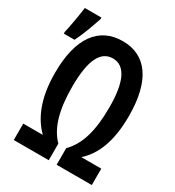

<svg xmlns="http://www.w3.org/2000/svg" viewBox="-219 -884 905 993"><g transform="rotate(30 233.0 -387.5)"><path d="M-34 -617V-606H30C55 -655 77 -718 93 -766V-775H-6C-9 -748 -26 -646 -34 -617ZM17 0H226V-99C166 -160 141 -256 141 -391C141 -546 177 -622 251 -622C326 -622 361 -541 361 -395C361 -251 334 -161 273 -99V0H483V-98H364C431 -158 471 -253 471 -405C471 -618 390 -725 251 -725C109 -725 28 -617 28 -408C28 -253 73 -158 134 -98H17Z"/></g></svg>

Font: Noto Sans Mono ExtraCondensed SemiBold
Style: Regular
Weight: 600
Width: 2
Designer: Monotype Design Team
Foundry: Monotype Imaging Inc.
Version: Version 2.014